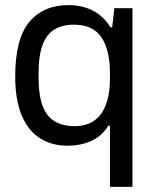

<svg xmlns="http://www.w3.org/2000/svg" viewBox="-20 -558 607 751"><path d="M410.1 173V-66.1H403.6Q377.8 -24.5 335.9 -6.2Q294.1 12 244.2 12Q183 12 136.8 -17Q90.5 -46 65 -106.3Q39.5 -166.6 39.5 -259.2Q39.5 -406 94.5 -472Q149.6 -538 248 -538Q301.3 -538 343.1 -516.6Q384.9 -495.2 411.8 -451.4H418.8L427.4 -526H498.1V173ZM271.8 -64.5Q300.5 -64.5 325.6 -73.9Q350.6 -83.3 369.4 -105Q388.2 -126.7 399.1 -163.4Q410.1 -200.1 410.1 -254.7V-270.4Q410.1 -363.2 376.5 -412.4Q342.9 -461.5 268.5 -461.5Q224 -461.5 193.4 -443.1Q162.7 -424.6 146.9 -383.3Q131 -342 131 -273.1V-251.8Q131 -154.2 165.1 -109.3Q199.2 -64.5 271.8 -64.5Z"/></svg>

Font: Archivo Variable SemiBold
Style: Regular
Weight: 600
Designer: Hector Gatti
Foundry: Omnibus-Type
Version: Version 2.001